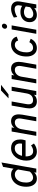

<svg xmlns="http://www.w3.org/2000/svg" viewBox="1578 -2350 784 3981"><g transform="rotate(-90 1970.5 -360.0)"><path d="M255.5 12Q179 12 133.8 -47.2Q88.5 -106.5 88.5 -207Q88.5 -300.5 121 -371.8Q153.5 -443 211.5 -483Q269.5 -523 345.5 -523Q381.5 -523 412.2 -510Q443 -497 462.5 -473L500.5 -689L591.5 -722L464.5 0H380.5L387.5 -44Q363 -16.5 329.5 -2.2Q296 12 255.5 12ZM278.5 -67Q312.5 -67 346.8 -86.2Q381 -105.5 403.5 -136L446.5 -379Q432.5 -410 406 -427.5Q379.5 -445 345.5 -445Q294 -445 255.8 -416Q217.5 -387 196.5 -334Q175.5 -281 175.5 -209Q175.5 -143 203 -105Q230.5 -67 278.5 -67Z M818 12Q759.5 12 717.5 -15.8Q675.5 -43.5 652.8 -92Q630 -140.5 630 -203Q630 -270 649 -328Q668 -386 702.8 -429.8Q737.5 -473.5 785.5 -498.2Q833.5 -523 891 -523Q944.5 -523 984.5 -502.5Q1024.5 -482 1046.8 -439.2Q1069 -396.5 1069 -330Q1069 -298.5 1063.2 -272Q1057.5 -245.5 1050 -222H717Q717 -174 728.2 -138.8Q739.5 -103.5 764 -84.2Q788.5 -65 828 -65Q856 -65 886 -75.8Q916 -86.5 945 -109L985 -49Q950.5 -21.5 908.8 -4.8Q867 12 818 12ZM729 -296H982Q990 -340 982.2 -374Q974.5 -408 950.5 -427.5Q926.5 -447 886 -447Q841.5 -447 809.8 -425.8Q778 -404.5 758 -370Q738 -335.5 729 -296Z M1143.5 0 1233.5 -511H1318.5L1308.5 -456Q1335.5 -488.5 1371 -505.8Q1406.5 -523 1445.5 -523Q1502.5 -523 1537.5 -495.5Q1572.5 -468 1584 -415.8Q1595.5 -363.5 1582.5 -289L1531.5 0H1446.5L1500.5 -307Q1512 -373 1492 -409Q1472 -445 1421.5 -445Q1370 -445 1331 -406.8Q1292 -368.5 1281.5 -306L1228.5 0Z M1860.5 12Q1803 12 1767.2 -14Q1731.5 -40 1719.2 -90.2Q1707 -140.5 1719.5 -213L1771.5 -511H1856.5L1802.5 -207Q1790 -138 1811 -102.5Q1832 -67 1883.5 -67Q1940.5 -67 1976.5 -101Q2012.5 -135 2023.5 -200L2077.5 -511H2162.5L2072.5 0H1987.5L1996.5 -49Q1972 -18.5 1938 -3.2Q1904 12 1860.5 12ZM1921.5 -576 2085.5 -732H2202.5L2003.5 -576Z M2232 0 2322 -511H2407L2397 -456Q2424 -488.5 2459.5 -505.8Q2495 -523 2534 -523Q2591 -523 2626 -495.5Q2661 -468 2672.5 -415.8Q2684 -363.5 2671 -289L2620 0H2535L2589 -307Q2600.5 -373 2580.5 -409Q2560.5 -445 2510 -445Q2458.5 -445 2419.5 -406.8Q2380.5 -368.5 2370 -306L2317 0Z M2963 12Q2883.5 12 2836.2 -45.8Q2789 -103.5 2789 -200Q2789 -296.5 2820.5 -369.2Q2852 -442 2908.5 -482.5Q2965 -523 3040 -523Q3101 -523 3144 -491.8Q3187 -460.5 3201 -405L3120 -376Q3112.5 -409 3089.5 -427Q3066.5 -445 3031 -445Q2985 -445 2949.8 -414.2Q2914.5 -383.5 2894.8 -329Q2875 -274.5 2875 -203Q2875 -138 2899.5 -102.5Q2924 -67 2969 -67Q3008 -67 3037.8 -86.5Q3067.5 -106 3086 -144L3157 -116Q3129.5 -54.5 3079 -21.2Q3028.5 12 2963 12Z M3260 0 3350 -511H3434L3344 0ZM3409 -605Q3390.5 -605 3377.2 -618.2Q3364 -631.5 3364 -650Q3364 -675 3382 -694Q3400 -713 3424 -713Q3444.5 -713 3457.2 -700.2Q3470 -687.5 3470 -668Q3470 -642.5 3451.5 -623.8Q3433 -605 3409 -605Z M3651 12Q3583 12 3542 -28.2Q3501 -68.5 3501 -136Q3501 -194 3527.8 -237.5Q3554.5 -281 3602.5 -305Q3650.5 -329 3715 -329Q3749.5 -329 3781.5 -319.8Q3813.5 -310.5 3839 -293L3848 -342Q3858 -393 3837.2 -421Q3816.5 -449 3770 -449Q3735 -449 3690.8 -434.5Q3646.5 -420 3608 -395L3597 -466Q3643 -494 3689.8 -508.5Q3736.5 -523 3779 -523Q3833.5 -523 3870.5 -500.5Q3907.5 -478 3923 -437Q3938.5 -396 3929 -341L3869 0H3788L3795 -42Q3767.5 -16.5 3729.2 -2.2Q3691 12 3651 12ZM3669 -62Q3704.5 -62 3742.8 -80.2Q3781 -98.5 3811 -129L3826 -218Q3800.5 -236 3771.5 -246Q3742.5 -256 3714 -256Q3673.5 -256 3644 -242.2Q3614.5 -228.5 3598.2 -203.2Q3582 -178 3582 -144Q3582 -106.5 3605.8 -84.2Q3629.5 -62 3669 -62Z"/></g></svg>

Font: Overpass
Style: Italic
Weight: 400
Italic angle: -10°
Designer: Delve Withrington, Dave Bailey, Thomas Jockin
Foundry: Delve Fonts LLC
Version: Version 4.000